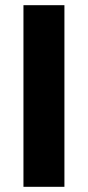

<svg xmlns="http://www.w3.org/2000/svg" viewBox="-20 -720 339 740"><path d="M228.3 -700V0H70.4V-700Z"/></svg>

Font: Pathway Extreme 8pt Thin
Style: Regular
Weight: 100
Designer: Eduardo Rodriguez Tunni
Foundry: Eduardo Rodriguez Tunni
Version: Version 1.000